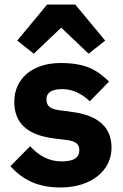

<svg xmlns="http://www.w3.org/2000/svg" viewBox="-20 -815 544 847"><path d="M312 -795H188L56 -636L129 -578L250 -693L371 -578L444 -636ZM247 12C382 12 472 -62 472 -163C472 -254 413 -306 299 -321L240 -329C197 -335 185 -350 185 -378C185 -404 205 -422 255 -422C299 -422 343 -401 376 -368L461 -455C408 -507 357 -537 247 -537C122 -537 43 -467 43 -366C43 -271 101 -219 220 -204L277 -197C314 -192 330 -179 330 -153C330 -122 310 -103 252 -103C195 -103 150 -129 113 -170L26 -82C80 -22 146 12 247 12Z"/></svg>

Font: Braiins Sans
Style: Bold
Weight: 700
Designer: Mike Abbink, Paul van der Laan, Pieter van Rosmalen, Jiri Chlebus, Lubos Buracinsky
Foundry: Bold Monday, Sudetype
Version: Version 1.000;hotconv 1.0.109;makeotfexe 2.5.65596